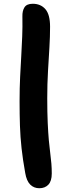

<svg xmlns="http://www.w3.org/2000/svg" viewBox="-20 -837 374 1020"><path d="M189 163Q160 163 140.5 143.5Q121 124 114 82Q101 10 94.5 -49.5Q88 -109 86 -168.5Q84 -228 84 -299Q84 -371 87 -430Q90 -489 93 -541Q96 -593 98 -643.5Q100 -694 99 -749Q98 -779 110 -798Q122 -817 154 -817Q196 -817 221 -788.5Q246 -760 246 -695Q246 -643 242.5 -584.5Q239 -526 235 -459Q231 -392 231 -315Q231 -239 233.5 -184.5Q236 -130 239.5 -91Q243 -52 247 -22.5Q251 7 253 32.5Q255 58 255 85Q255 125 237 144Q219 163 189 163Z"/></svg>

Font: Shantell Sans Light
Style: Bold
Weight: 700
Version: Version 1.011;[c5ecc13dd]